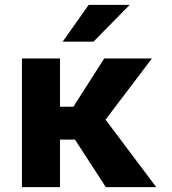

<svg xmlns="http://www.w3.org/2000/svg" viewBox="-20 -768 705 788"><path d="M287.8 -195 414.3 0H621.1L413.2 -277L603.5 -528H407.7L281.2 -330H226.2V-528H70V0H226.2V-195ZM343.9 -748 237.2 -597H363.7L512.2 -748Z"/></svg>

Font: Asimov
Style: Wid
Weight: 500
Designer: Google
Version: Version 2.000980; 2014